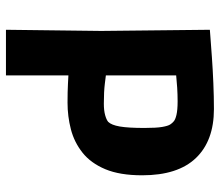

<svg xmlns="http://www.w3.org/2000/svg" viewBox="-68 -688 756 661"><g transform="rotate(90 310.5 -358.0)"><path d="M83 0 87 -328 83 -702Q83 -702 109.5 -704Q136 -706 177.5 -709Q219 -712 266.5 -714Q314 -716 356 -716Q465 -716 524.5 -654Q584 -592 584 -469Q584 -392 563 -342Q542 -292 506 -263.5Q470 -235 425.5 -223.5Q381 -212 334 -212Q296 -212 268 -213.5Q240 -215 240 -215V0ZM337 -337Q361 -337 377 -341.5Q393 -346 400 -352Q411 -363 416 -392Q421 -421 421 -477Q421 -518 417.5 -538Q414 -558 409 -565.5Q404 -573 399 -577Q393 -583 376 -587Q359 -591 329 -591Q306 -591 282.5 -589.5Q259 -588 240 -586V-344Q240 -344 268 -340.5Q296 -337 337 -337Z"/></g></svg>

Font: Ruda SemiBold
Style: Bold
Weight: 900
Designer: Mariela Monsalve and Angelina Sanchez
Foundry: Mariela Monsalve and Angelina Sanchez
Version: Version 2.000